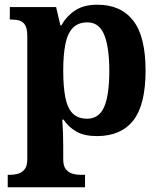

<svg xmlns="http://www.w3.org/2000/svg" viewBox="-20 -566 685 815"><path d="M12.8 229V176H24.8Q39.7 176 56.2 171.5Q72.7 167.1 84.2 153.1Q95.8 139 95.8 110.9V-412.7Q95.8 -443.8 87.2 -458.6Q78.6 -473.4 63.9 -478.2Q49.2 -483 30.1 -483H21.7V-536H218.2L236.3 -458.2H240.3Q262.1 -497.2 298.7 -521.6Q335.3 -546 393.3 -546Q492.9 -546 545.4 -478.6Q597.9 -411.3 597.9 -266.1Q597.9 -121.1 545.7 -54.7Q493.4 11.7 391.5 11.7Q338.8 11.7 305.2 -7Q271.6 -25.7 249.6 -58.3H244.4Q246.4 -31.6 247.4 -2Q248.4 27.6 248.4 53V110.7Q248.4 139.1 260.2 153Q272 167 288.5 171.5Q304.9 176 318.8 176H340.9V229ZM350 -62.1Q400.4 -62.1 422.2 -112.4Q444 -162.7 444 -264.8Q444 -364.8 422.5 -417.9Q400.9 -471 351.3 -471Q311.5 -471 289 -447.4Q266.4 -423.8 257.4 -378.1Q248.4 -332.3 248.4 -266.1Q248.4 -197.7 257.4 -152.3Q266.4 -106.9 288.6 -84.5Q310.8 -62.1 350 -62.1Z"/></svg>

Font: Noto Serif Hebrew
Style: Regular
Weight: 400
Designer: Monotype Design Team
Foundry: Monotype Imaging Inc.
Version: Version 2.003